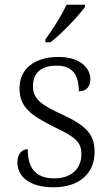

<svg xmlns="http://www.w3.org/2000/svg" viewBox="-20 -786 470 816"><path d="M173 -619V-606H194C242 -642 316 -721 341 -756V-766H263C242 -721 202 -657 173 -619ZM208 10C312 10 382 -45 382 -140C382 -213 349 -251 245 -299C160 -338 120 -363 120 -420C120 -471 150 -507 220 -507C283 -507 315 -474 315 -398C347 -398 364 -418 364 -449C364 -497 321 -544 228 -544C128 -544 63 -494 63 -412C63 -332 106 -298 215 -244C305 -202 326 -179 326 -130C326 -72 286 -28 211 -28C124 -28 98 -80 98 -152C79 -152 54 -138 54 -96C54 -37 103 10 208 10Z"/></svg>

Font: Noto Serif Georgian Light
Style: Regular
Weight: 300
Designer: Monotype Design Team, Akaki Razmadze
Foundry: Google LLC
Version: Version 2.003